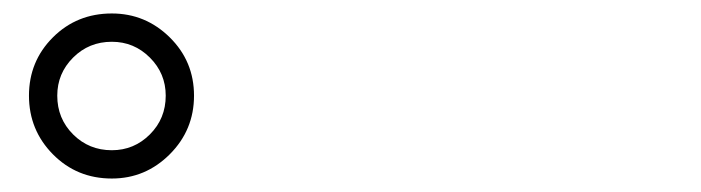

<svg xmlns="http://www.w3.org/2000/svg" viewBox="-20 -872 1040 285"><path d="M146 -607Q94 -607 58.5 -643Q23 -679 23 -730Q23 -781 58.5 -816.5Q94 -852 146 -852Q196 -852 232 -816.5Q268 -781 268 -730Q268 -679 232 -643Q196 -607 146 -607ZM146 -810Q112 -810 88.5 -786.5Q65 -763 65 -730Q65 -696 88.5 -672.5Q112 -649 146 -649Q179 -649 202.5 -672.5Q226 -696 226 -730Q226 -763 202.5 -786.5Q179 -810 146 -810Z"/></svg>

Font: Swei Spring CJKtc
Style: Bold
Weight: 700
Version: Version 1.021